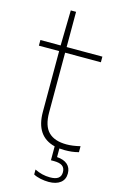

<svg xmlns="http://www.w3.org/2000/svg" viewBox="-140 -797 652 1053"><g transform="rotate(15 186.0 -270.0)"><path d="M260 7.5V56.5Q298.5 59 319.5 77.5Q340.5 96 340.5 128.5Q340.5 162.5 316.5 181.2Q292.5 200 250 200Q227 200 203.2 195Q179.5 190 163.5 181V153Q205.5 174 250.5 174Q282 174 297.2 162.8Q312.5 151.5 312.5 128.5Q312.5 104.5 297 93.2Q281.5 82 249.5 82H232V3Q120.5 -24.5 120.5 -163V-508H5.5V-540H120.5L124.5 -740H154.5V-540H357.5V-508H154.5V-169Q154.5 -92.5 189 -58.2Q223.5 -24 291.5 -24Q325.5 -24 369 -34.5V-0.5Q347.5 5 329.2 7Q311 9 289.5 9Q274.5 9 260 7.5Z"/></g></svg>

Font: Encode Sans Semi Expanded Thin
Style: Regular
Weight: 250
Width: 6
Designer: Multiple Designers
Foundry: Impallari Type
Version: Version 2.000